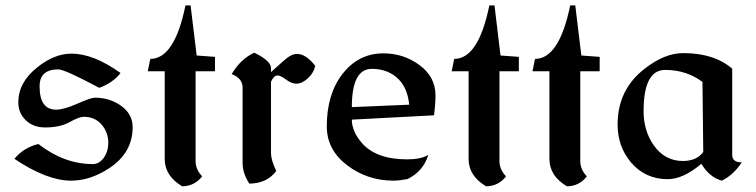

<svg xmlns="http://www.w3.org/2000/svg" viewBox="-20 -649 2741 696"><path d="M237.3 5.9Q150.4 5.9 32.2 -73.2Q65.4 -113.8 119.1 -127Q212.9 -54.2 316.4 -54.2Q339.8 -54.2 356.2 -77.1Q372.6 -100.1 372.6 -131.3Q372.6 -168.9 348.4 -197.3Q324.2 -225.6 283.7 -225.6Q266.6 -225.6 232.2 -206.3Q197.8 -187 143.1 -187Q100.6 -187 73.5 -213.1Q46.4 -239.3 46.4 -277.8Q46.4 -351.1 116.2 -405.8Q177.7 -454.6 239.3 -454.6Q318.8 -454.6 417 -384.3Q389.2 -348.6 339.8 -330.6Q214.4 -397.5 191.4 -397.5Q123.5 -397.5 123.5 -335.9Q123.5 -251.5 183.6 -251.5Q211.4 -251.5 260.5 -273.2Q309.6 -294.9 324.2 -294.9Q375.5 -294.9 416 -267.6Q460.9 -236.8 460.9 -188Q460.9 -95.7 376.5 -39.6Q307.6 5.9 237.3 5.9Z M577.1 -390.6H515.6L524.9 -435.5Q612.8 -435.5 652.3 -629.4H670.9L692.9 -447.8L759.3 -442.9V-390.6H689V-65.4Q689 -34.2 712.9 -9.8Q685.1 25.9 640.6 26.4Q577.1 -11.2 577.1 -72.8Z M962.4 -353V-94.7Q962.4 -68.4 981.4 -29.3Q947.8 16.1 883.8 16.6Q859.4 -21 859.4 -58.1V-331.5Q859.4 -365.2 819.8 -380.4Q852.5 -435.5 901.9 -458Q962.4 -428.7 962.4 -401.9V-387.7L1008.8 -429.2Q1035.6 -453.6 1056.6 -453.6Q1088.9 -453.6 1122.6 -410.6Q1117.7 -385.3 1096.4 -365.5Q1075.2 -345.7 1054.2 -345.7Q1036.6 -345.7 1016.8 -360.6Q997.1 -375.5 985.4 -375.5Q973.1 -375.5 962.4 -353Z M1406.2 5.9Q1312 5.9 1238.3 -50Q1164.6 -106 1164.6 -190.9Q1164.6 -308.6 1222.4 -382.1Q1280.3 -455.6 1369.6 -455.6Q1443.4 -455.6 1501 -412.8Q1558.6 -370.1 1558.6 -303.7Q1558.6 -269.5 1553.2 -231L1255.4 -215.3Q1255.4 -172.9 1292 -130.4Q1343.8 -71.3 1456.5 -71.3Q1504.9 -71.3 1532.7 -87.4Q1514.2 -27.8 1457.5 0Q1426.8 5.9 1406.2 5.9ZM1463.4 -269.5Q1457.5 -328.1 1425.8 -360.8Q1388.2 -399.4 1327.6 -399.4Q1255.4 -399.4 1255.4 -260.7Z M1678.7 -390.6H1617.2L1626.5 -435.5Q1714.4 -435.5 1753.9 -629.4H1772.5L1794.4 -447.8L1860.8 -442.9V-390.6H1790.5V-65.4Q1790.5 -34.2 1814.5 -9.8Q1786.6 25.9 1742.2 26.4Q1678.7 -11.2 1678.7 -72.8Z M1971.7 -390.6H1910.2L1919.4 -435.5Q2007.3 -435.5 2046.9 -629.4H2065.4L2087.4 -447.8L2153.8 -442.9V-390.6H2083.5V-65.4Q2083.5 -34.2 2107.4 -9.8Q2079.6 25.9 2035.2 26.4Q1971.7 -11.2 1971.7 -72.8Z M2596.7 5.9Q2552.2 -5.9 2522.5 -55.2Q2456.1 0.5 2400.9 0.5Q2318.8 0.5 2267.1 -60.5Q2218.8 -118.2 2218.8 -197.8Q2218.8 -324.2 2316.9 -399.9Q2389.2 -456.5 2456.5 -456.5Q2569.3 -456.5 2634.3 -399.9V-87.4Q2634.3 -60.5 2668.9 -60.5Q2638.7 -14.6 2596.7 5.9ZM2455.1 -65.4Q2505.4 -65.4 2529.3 -98.1L2526.4 -352.1Q2468.3 -395.5 2391.1 -395.5Q2313 -395.5 2313 -245.6Q2313 -175.3 2349.6 -122.6Q2390.1 -65.4 2455.1 -65.4Z"/></svg>

Font: Balgruf
Style: Regular
Weight: 500
Designer: Paul James MIller
Foundry: High-Logic / Made with FontCreator
Version: Version 1.201;March 28, 2021;FontCreator 13.0.0.2683 64-bit